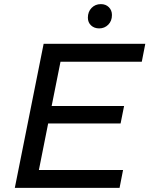

<svg xmlns="http://www.w3.org/2000/svg" viewBox="-20 -913 726 933"><path d="M169 -87H578L561 0H52L192 -700H686L669 -613H274L231 -398H583L566 -313H214ZM462 -775Q438 -775 422.5 -789.5Q407 -804 407 -827Q407 -856 425 -874.5Q443 -893 470 -893Q494 -893 509 -878Q524 -863 524 -840Q524 -811 506 -793Q488 -775 462 -775Z"/></svg>

Font: Montserrat Medium
Style: Italic
Weight: 500
Italic angle: -11.3°
Designer: Julieta Ulanovsky
Foundry: Julieta Ulanovsky
Version: Version 9.000; ttfautohint (v1.8.4.7-5d5b)